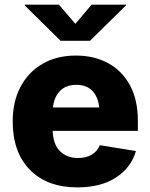

<svg xmlns="http://www.w3.org/2000/svg" viewBox="-20 -790 641 820"><path d="M310.5 10.3Q181.6 10.3 107.9 -64.7Q34.2 -139.6 34.2 -271Q34.2 -355.5 67.4 -418.7Q100.6 -481.9 161.4 -517.3Q222.2 -552.7 304.2 -552.7Q381.8 -552.7 441.4 -520.5Q501 -488.3 534.9 -426Q568.8 -363.8 568.8 -273.9V-231H205.1Q207 -172.9 236.6 -144Q266.1 -115.2 313.5 -115.2Q347.2 -115.2 371.6 -129.4Q396 -143.6 406.2 -169.9L560.5 -145Q540 -73.7 475.1 -31.7Q410.2 10.3 310.5 10.3ZM206.1 -331.1H403.8Q398.9 -376.5 374.3 -402.1Q349.6 -427.7 305.7 -427.7Q261.7 -427.7 236.3 -401.6Q210.9 -375.5 206.1 -331.1ZM231.9 -770 301.8 -688 371.1 -770H517.6V-766.6L364.3 -615.7H238.8L85.9 -766.6V-770Z"/></svg>

Font: Inter Extra Bold
Style: Regular
Weight: 800
Designer: Rasmus Andersson
Foundry: rsms
Version: Version 4.000;git-3c8e0fc